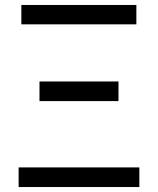

<svg xmlns="http://www.w3.org/2000/svg" viewBox="-20 -753 635 773"><path d="M55 0H541V-79H55ZM139 -346H457V-425H139ZM66 -655H529V-733H66Z"/></svg>

Font: Squished Noto Sans CJK JP Regular
Style: Regular
Weight: 400
Designer: Ryoko NISHIZUKA (kana & ideographs); Paul D. Hunt (Latin, Greek & Cyrillic); Wenlong ZHANG (bopomofo); Sandoll Communica
Foundry: Adobe Systems Incorporated
Version: Version 1.004;PS 1.004;hotconv 1.0.82;makeotf.lib2.5.63406